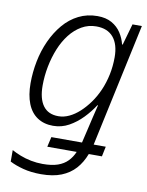

<svg xmlns="http://www.w3.org/2000/svg" viewBox="-87 -604 695 907"><g transform="rotate(10 260.5 -151.0)"><path d="M173 240Q125 240 87 230Q49 220 22 206V151Q40 161 64 170.5Q88 180 116 185.5Q144 191 172 191Q216 191 244.5 181Q273 171 291.5 152Q310 133 321 107H180L191 59H338L354 -9Q359 -31 367 -65Q375 -99 382 -127H379Q358 -94 329 -64Q300 -34 265 -14.5Q230 5 189 5Q145 5 113.5 -16Q82 -37 66 -77.5Q50 -118 50 -175Q50 -228 60.5 -281Q71 -334 92.5 -381Q114 -428 145 -464.5Q176 -501 217 -521.5Q258 -542 307 -542Q348 -542 376 -526Q404 -510 420.5 -484.5Q437 -459 444 -430H447L476 -532H521L394 59H452L442 107H379Q363 149 336.5 178.5Q310 208 270 224Q230 240 173 240ZM206 -44Q232 -44 257.5 -56Q283 -68 306.5 -89.5Q330 -111 351 -140Q372 -169 387.5 -204.5Q403 -240 411.5 -280.5Q420 -321 420 -364Q420 -426 392 -459.5Q364 -493 310 -493Q272 -493 240 -474.5Q208 -456 183.5 -424.5Q159 -393 142.5 -352.5Q126 -312 117 -266Q108 -220 108 -174Q108 -111 132.5 -77.5Q157 -44 206 -44Z"/></g></svg>

Font: Noto Sans Display Light
Style: Italic
Weight: 300
Italic angle: -12°
Designer: Monotype Design Team
Foundry: Monotype Imaging Inc.
Version: Version 2.003